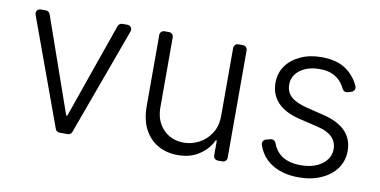

<svg xmlns="http://www.w3.org/2000/svg" viewBox="-60 -715 1755 887"><g transform="rotate(10 817.5 -271.5)"><path d="M234 -13.5 50.1 -517.4Q48.7 -522.4 48.7 -524.9Q48.7 -533.4 54.7 -539.4Q60.7 -545.5 69.6 -545.5H93.8Q100.1 -545.5 105.6 -541.5Q111.2 -537.6 113.3 -531.6L270.2 -83.5H275.2L432.2 -531.6Q434.7 -537.6 440 -541.5Q445.3 -545.5 452.1 -545.5H475.9Q484.7 -545.5 490.8 -539.4Q496.8 -533.4 496.8 -524.9Q496.8 -522.4 495.4 -517.4L311.4 -13.5Q309.3 -7.5 304 -3.7Q298.7 0 291.9 0H253.6Q246.8 0 241.5 -3.7Q236.2 -7.5 234 -13.5Z M715.6 -16Q675.4 -38.7 652 -83.1Q628.9 -127.5 628.9 -192.1V-524.9Q628.9 -533.4 634.9 -539.4Q641 -545.5 649.9 -545.5H671.5Q680 -545.5 686.1 -539.4Q692.1 -533.4 692.1 -524.9V-196Q692.1 -132.8 729.8 -93.4Q767.8 -54.3 826.3 -54.3Q862.9 -54.3 897.4 -72.1Q931.8 -89.8 953.5 -124.3Q975.5 -157.7 975.5 -208.5V-524.9Q975.5 -533.4 981.5 -539.4Q987.6 -545.5 996.4 -545.5H1018.1Q1026.6 -545.5 1032.7 -539.4Q1038.7 -533.4 1038.7 -524.9V-21Q1038.7 -12.1 1032.7 -6Q1026.6 0 1018.1 0H996.4Q987.6 0 981.5 -6Q975.5 -12.1 975.5 -21V-90.6H970.5Q951.3 -48.7 909.8 -21Q868.6 7.1 808.2 7.1Q756.4 7.1 715.6 -16Z M1244.3 -24.9Q1201.3 -54.7 1183.6 -107.6Q1182.5 -110.8 1182.5 -114Q1182.5 -121.1 1187 -126.8Q1191.4 -132.5 1198.5 -134.2L1219.5 -139.6Q1223 -140.3 1224.4 -140.3Q1230.8 -140.3 1236.3 -136.5Q1241.8 -132.8 1244 -126.4Q1257.5 -90.2 1284.8 -70.3Q1320 -45.5 1375.4 -45.5Q1438.2 -45.5 1476.2 -73.9Q1513.8 -102.3 1513.8 -144.9Q1513.8 -177.6 1491.8 -200.6Q1469.5 -223 1424.7 -233.7L1335.6 -255Q1264.9 -272 1230.1 -309.3Q1196 -346.2 1196 -400.9Q1196 -446.4 1220.5 -480.5Q1244.7 -514.6 1288.4 -534.4Q1330.6 -554 1386.4 -554Q1461.6 -554 1506.4 -519.9Q1543 -492.5 1562.5 -449.2Q1564.3 -445.7 1564.3 -440.3Q1564.3 -433.6 1560.2 -428.1Q1556.1 -422.6 1549.4 -420.5L1531.2 -415.1Q1527.7 -414.4 1525.9 -414.4Q1519.9 -414.4 1514.7 -417.6Q1509.6 -420.8 1506.7 -426.5Q1500 -441.1 1489.3 -454.5Q1473.4 -474.8 1448.5 -486.5Q1423.7 -498.2 1386.4 -498.2Q1331.3 -498.2 1295.5 -471.9Q1259.9 -445.3 1259.9 -403.8Q1259.9 -368.3 1284.1 -346.6Q1308.2 -324.9 1359.4 -312.1L1442.1 -291.9Q1510.7 -274.9 1545.1 -238.6Q1579.2 -202.4 1579.2 -147.7Q1579.2 -101.6 1553.6 -65.3Q1527.7 -29.5 1482.2 -9.2Q1436.8 11.4 1376.4 11.4Q1296.5 11.4 1244.3 -24.9Z"/></g></svg>

Font: DeltaSans Light
Style: Regular
Weight: 300
Designer: Rasmus Andersson
Foundry: rsms
Version: Version 3.012